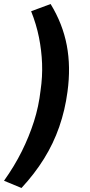

<svg xmlns="http://www.w3.org/2000/svg" viewBox="-49 -741 448 956"><path d="M58 195 -29 159Q23 86 59.5 12.5Q96 -61 120 -136Q144 -211 153 -291Q163 -359 160.5 -424.5Q158 -490 145 -555Q132 -620 106 -685L203 -721Q263 -623 283.5 -515.5Q304 -408 287 -284Q275 -193 246 -109.5Q217 -26 170 49.5Q123 125 58 195Z"/></svg>

Font: Nunito Sans 7pt
Style: Bold Italic
Weight: 700
Italic angle: -9°
Version: Version 3.101;gftools[0.9.27]